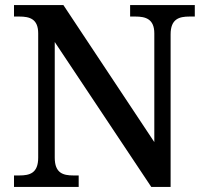

<svg xmlns="http://www.w3.org/2000/svg" viewBox="-20 -734 810 754"><path d="M35 0H289V-45H268C228 -45 195 -54 195 -115V-569L574 0H650V-599C650 -660 684 -669 724 -669H745V-714H491V-669H512C551 -669 586 -660 586 -603V-176L229 -714H35V-669H56C96 -669 130 -660 130 -603V-115C130 -54 97 -45 56 -45H35Z"/></svg>

Font: Noto Serif Thai Medium
Style: Regular
Weight: 500
Designer: Monotype Design Team
Foundry: Monotype Imaging Inc.
Version: Version 1.901;PS 001.901;hotconv 1.0.88;makeotf.lib2.5.64775